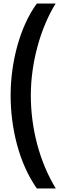

<svg xmlns="http://www.w3.org/2000/svg" viewBox="-20 -886 365 1084"><path d="M40 -348C40 -161 88 36 188 178H295C202 26 154 -164 154 -347C154 -530 207 -725 294 -866H188C91 -734 40 -531 40 -348Z"/></svg>

Font: Noto Sans Malayalam UI SemiBold
Style: Regular
Weight: 600
Designer: Jelle Bosma - Monotype Design Team
Foundry: Monotype Imaging Inc.
Version: Version 2.104